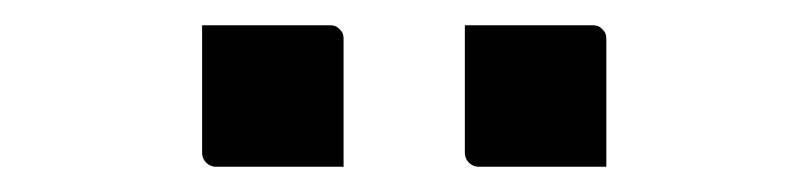

<svg xmlns="http://www.w3.org/2000/svg" viewBox="-20 -781 640 152"><path d="M140 -761Q165 -761 190.5 -761Q216 -761 241 -761Q245 -761 247 -759.5Q249 -758 250.5 -756Q252 -754 252 -750V-649Q227 -649 201.5 -649Q176 -649 151 -649Q148 -649 145.5 -650.5Q143 -652 141.5 -654.5Q140 -657 140 -660ZM348 -761Q373 -761 398.5 -761Q424 -761 449 -761Q453 -761 455 -759.5Q457 -758 458.5 -756Q460 -754 460 -750V-649Q435 -649 409.5 -649Q384 -649 359 -649Q356 -649 353.5 -650.5Q351 -652 349.5 -654.5Q348 -657 348 -660Z"/></svg>

Font: Recursive
Style: Regular
Weight: 400
Version: Version 1.085